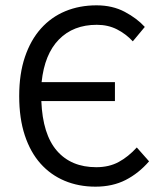

<svg xmlns="http://www.w3.org/2000/svg" viewBox="-20 -688 611 720"><path d="M338 12Q275 12 222.5 -10Q170 -32 132 -74.5Q94 -117 73 -180.5Q52 -244 52 -328Q52 -411 73.5 -474.5Q95 -538 133.5 -581Q172 -624 225 -646Q278 -668 342 -668Q402 -668 448 -643.5Q494 -619 523 -587L478 -533Q452 -561 418.5 -578Q385 -595 343 -595Q255 -595 201 -540Q147 -485 136 -380H411V-309H135Q140 -184 193.5 -122.5Q247 -61 341 -61Q389 -61 425 -80.5Q461 -100 493 -135L539 -83Q500 -38 451 -13Q402 12 338 12Z"/></svg>

Font: CV Source Sans
Style: Regular
Weight: 400
Designer: Paul D. Hunt
Foundry: Adobe Systems Incorporated
Version: Version 3.001